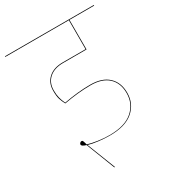

<svg xmlns="http://www.w3.org/2000/svg" viewBox="-207 -793 959 1057"><g transform="rotate(-30 272.5 -264.5)"><path d="M129 -383Q129 -355 134 -336Q139 -317 144 -306.5Q149 -296 150 -293Q241 -310 318 -310Q393 -310 433 -272.5Q473 -235 473 -170Q473 -101 422.5 -57Q372 -13 273 -13Q240 -13 202 -17.5Q164 -22 139 -30Q139 -30 139.5 -29.5Q140 -29 140 -29L210 150L206 151L135 -32Q107 -40 107 -51Q107 -56 111.5 -60.5Q116 -65 122 -65Q127 -65 129.5 -59.5Q132 -54 134 -46.5Q136 -39 137 -35Q162 -27 199.5 -21.5Q237 -16 273 -16Q370 -16 419.5 -59Q469 -102 469 -170Q469 -234 430 -270Q391 -306 318 -306Q239 -306 148 -289Q137 -310 131 -329Q125 -348 125 -383Q125 -432 158 -462Q191 -492 249 -492H394V-676H-10V-680H555V-676H398V-488H249Q193 -488 161 -459.5Q129 -431 129 -383Z"/></g></svg>

Font: FiraGO Four
Style: Regular
Weight: 100
Designer: bBox Type
Foundry: bBox Type GmbH
Version: Version 1.001